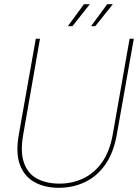

<svg xmlns="http://www.w3.org/2000/svg" viewBox="-20 -885 659 917"><path d="M261 12Q195 12 146 -14.5Q97 -41 75.5 -97Q54 -153 70 -243L151 -700H171L91 -243Q76 -158 95 -106Q114 -54 158.5 -31Q203 -8 264 -8Q326 -8 379 -33.5Q432 -59 468.5 -111.5Q505 -164 519 -246L599 -700H619L538 -243Q522 -153 481.5 -97Q441 -41 384 -14.5Q327 12 261 12ZM415 -760 492 -865H519L435 -760ZM304 -760 381 -865H409L326 -760Z"/></svg>

Font: DM Sans 12pt Thin
Style: Italic
Weight: 250
Italic angle: -10°
Version: Version 4.004;gftools[0.9.30]